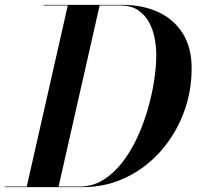

<svg xmlns="http://www.w3.org/2000/svg" viewBox="-56 -770 809 790"><path d="M-36.5 0V-2.5H272.5Q323.5 -2.5 366.8 -28.5Q410 -54.5 445 -99Q480 -143.5 506.5 -199.5Q533 -255.5 550.8 -316.2Q568.5 -377 577.8 -435.8Q587 -494.5 587 -544Q587 -578.5 580 -614.2Q573 -650 556.2 -680Q539.5 -710 511 -728.8Q482.5 -747.5 439.5 -747.5H123.5V-750H448.5Q530 -750 594.2 -720.8Q658.5 -691.5 695.5 -633.2Q732.5 -575 732.5 -489Q732.5 -390 698.2 -301.8Q664 -213.5 603 -145.5Q542 -77.5 460.5 -38.8Q379 0 284.5 0ZM53.5 0 223.5 -750H354.5L184.5 0Z"/></svg>

Font: Bodoni Moda 72pt SemiBold
Style: Italic
Weight: 600
Italic angle: -13°
Designer: Owen Earl
Foundry: indestructible type
Version: Version 2.004